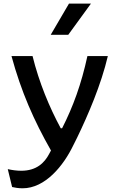

<svg xmlns="http://www.w3.org/2000/svg" viewBox="-20 -830 660 1062"><path d="M160 -520H43.5C97.5 -322 167 -164.5 262 2.5L252 21C226.5 70 182.5 114.5 97.5 114.5C72 114.5 45 110.5 23 105.5L47 204.5C62 208 82.5 211.5 105 211.5C230.5 211.5 331.5 86 385.5 -26.5L406.5 -68.5C466.5 -192.5 539.5 -361.5 576.5 -520H463.5C429.5 -363.5 384.5 -240.5 323.5 -120.5H316C253.5 -236 196.5 -372.5 160 -520ZM260.5 -637.5 361.5 -810H483L357.5 -637.5Z"/></svg>

Font: Monaspace Argon Medium
Style: Regular
Weight: 500
Designer: Riley Cran & the Lettermatic Team
Foundry: Lettermatic
Version: Version 1.000 (Monaspace Argon)